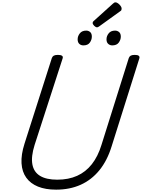

<svg xmlns="http://www.w3.org/2000/svg" viewBox="-20 -1598 1209 1637"><path d="M458 19Q368 19 304 -7Q240 -33 204 -83Q168 -133 163.5 -206Q159 -279 189 -373L422 -1103Q427 -1117 438.5 -1123.5Q450 -1130 474 -1130Q497 -1130 508 -1123Q519 -1116 514 -1100L275 -362Q244 -263 256 -197Q268 -131 321.5 -98.5Q375 -66 468 -66Q564 -66 637.5 -99Q711 -132 763 -198Q815 -264 845 -362L1078 -1103Q1083 -1117 1094.5 -1123.5Q1106 -1130 1129 -1130Q1177 -1130 1168 -1100L932 -351Q894 -228 827 -146Q760 -64 667.5 -22.5Q575 19 458 19ZM691 -1211Q670 -1211 656 -1224Q642 -1237 642 -1263Q642 -1290 660.5 -1313.5Q679 -1337 715 -1337Q735 -1337 749 -1324.5Q763 -1312 763 -1286Q763 -1259 746 -1235Q729 -1211 691 -1211ZM937 -1211Q917 -1211 902.5 -1224Q888 -1237 888 -1263Q888 -1290 906.5 -1313.5Q925 -1337 961 -1337Q981 -1337 995.5 -1324.5Q1010 -1312 1010 -1286Q1010 -1259 992.5 -1235Q975 -1211 937 -1211ZM808 -1365Q796 -1365 783 -1378Q770 -1391 770 -1402Q770 -1406 771.5 -1410Q773 -1414 780 -1420L943 -1567Q949 -1572 953.5 -1575Q958 -1578 965 -1578Q975 -1578 987 -1569Q999 -1560 1008 -1548Q1017 -1536 1017 -1525Q1017 -1517 1015 -1512Q1013 -1507 1002 -1500L827 -1374Q821 -1370 816.5 -1367.5Q812 -1365 808 -1365Z"/></svg>

Font: Playwrite CU
Style: Regular
Weight: 400
Designer: Veronika Burian, José Scaglione
Foundry: TypeTogether
Version: Version 1.002